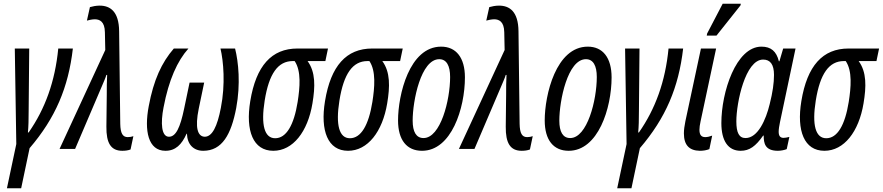

<svg xmlns="http://www.w3.org/2000/svg" viewBox="-20 -795 4713 1025"><path d="M17 210H93L138 -4C276 -165 345 -328 369 -536H291C274 -360 221 -214 133 -88H129C132 -117 133 -157 133 -207L136 -536H59L67 -26Z M633 10C649 10 664 8 677 3L692 -68C684 -65 673 -63 662 -63C635 -63 623 -83 622 -134L616 -628C615 -734 568 -765 512 -765C493 -765 474 -761 460 -757L444 -685C454 -688 473 -692 486 -692C511 -692 539 -681 540 -623L542 -528L298 0H381L524 -335C532 -355 542 -375 548 -395H552C550 -363 550 -325 550 -291L548 -119C547 -31 572 10 633 10Z M863 10C917 10 950 -23 976 -81H978C980 -23 1014 10 1065 10C1166 10 1214 -77 1241 -218C1265 -347 1253 -464 1235 -536H1157C1173 -469 1184 -345 1159 -219C1140 -120 1113 -65 1073 -65C1035 -66 1020 -113 1041 -215L1070 -354H992L963 -215C942 -114 919 -65 882 -65C841 -65 837 -139 853 -221C881 -369 927 -470 986 -536H908C843 -461 800 -368 774 -228C749 -97 771 10 863 10Z M1439 10C1544 10 1623 -92 1648 -243C1663 -333 1665 -410 1622 -469H1717L1731 -536H1568C1430 -536 1347 -444 1316 -255C1290 -97 1331 10 1439 10ZM1449 -57C1392 -57 1372 -127 1393 -258C1416 -402 1464 -469 1543 -469H1553C1589 -416 1581 -328 1569 -251C1549 -126 1508 -57 1449 -57Z M1838 10C1943 10 2022 -92 2047 -243C2062 -333 2064 -410 2021 -469H2116L2130 -536H1967C1829 -536 1746 -444 1715 -255C1689 -97 1730 10 1838 10ZM1848 -57C1791 -57 1771 -127 1792 -258C1815 -402 1863 -469 1942 -469H1952C1988 -416 1980 -328 1968 -251C1948 -126 1907 -57 1848 -57Z M2233 10C2390 10 2462 -217 2462 -382C2462 -487 2415 -546 2335 -546C2165 -546 2105 -288 2105 -152C2105 -47 2152 10 2233 10ZM2241 -58C2202 -58 2183 -91 2183 -151C2183 -257 2227 -479 2325 -479C2364 -479 2383 -444 2383 -384C2383 -260 2332 -58 2241 -58Z M2765 10C2781 10 2796 8 2809 3L2824 -68C2816 -65 2805 -63 2794 -63C2767 -63 2755 -83 2754 -134L2748 -628C2747 -734 2700 -765 2644 -765C2625 -765 2606 -761 2592 -757L2576 -685C2586 -688 2605 -692 2618 -692C2643 -692 2671 -681 2672 -623L2674 -528L2430 0H2513L2656 -335C2664 -355 2674 -375 2680 -395H2684C2682 -363 2682 -325 2682 -291L2680 -119C2679 -31 2704 10 2765 10Z M3016 10C3173 10 3245 -217 3245 -382C3245 -487 3198 -546 3118 -546C2948 -546 2888 -288 2888 -152C2888 -47 2935 10 3016 10ZM3024 -58C2985 -58 2966 -91 2966 -151C2966 -257 3010 -479 3108 -479C3147 -479 3166 -444 3166 -384C3166 -260 3115 -58 3024 -58Z M3275 210H3351L3396 -4C3534 -165 3603 -328 3627 -536H3549C3532 -360 3479 -214 3391 -88H3387C3390 -117 3391 -157 3391 -207L3394 -536H3317L3325 -26Z M3753 -605H3805L3933 -766L3935 -775H3838L3755 -616ZM3716 10C3735 10 3752 7 3767 1L3782 -71C3769 -66 3756 -63 3745 -63C3724 -63 3714 -75 3714 -102C3714 -114 3716 -129 3720 -147L3803 -536H3722L3639 -148C3634 -123 3631 -102 3631 -83C3631 -20 3660 9 3716 10Z M3934 10C3981 10 4014 -14 4054 -71H4057C4057 -30 4064 10 4133 10C4148 10 4169 6 4180 1L4194 -64C4182 -61 4171 -59 4163 -59C4144 -59 4137 -71 4137 -92C4137 -106 4140 -123 4144 -143L4227 -536H4161L4141 -468H4138C4125 -521 4096 -546 4045 -546C3909 -546 3831 -303 3831 -138C3831 -43 3867 10 3934 10ZM3960 -58C3926 -58 3911 -86 3911 -147C3911 -247 3959 -477 4054 -477C4092 -477 4112 -451 4112 -395C4112 -352 4105 -302 4089 -239C4069 -156 4026 -58 3960 -58Z M4381 10C4486 10 4565 -92 4590 -243C4605 -333 4607 -410 4564 -469H4659L4673 -536H4510C4372 -536 4289 -444 4258 -255C4232 -97 4273 10 4381 10ZM4391 -57C4334 -57 4314 -127 4335 -258C4358 -402 4406 -469 4485 -469H4495C4531 -416 4523 -328 4511 -251C4491 -126 4450 -57 4391 -57Z"/></svg>

Font: Noto Sans ExtraCondensed
Style: Italic
Weight: 400
Width: 2
Italic angle: -12°
Designer: Monotype Design Team
Foundry: Monotype Imaging Inc.
Version: Version 2.013